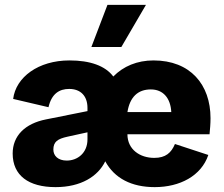

<svg xmlns="http://www.w3.org/2000/svg" viewBox="-20 -758 920 788"><path d="M421 -738 355 -565H478L579 -738ZM208 10C312 10 382 -34 412 -96C450 -26 520 10 615 10C718 10 806 -36 835 -122L698 -167C683 -131 660 -110 613 -110C555 -110 503 -144 503 -207H840C842 -228 844 -250 844 -273C844 -411 761 -510 610 -510C543 -510 486 -486 445 -444C412 -488 350 -510 265 -510C137 -510 45 -441 34 -352L179 -318C192 -374 224 -393 264 -393C311 -393 339 -364 339 -315V-302L169 -268C83 -251 32 -201 32 -128C32 -38 97 10 208 10ZM503 -298C513 -360 546 -391 599 -391C649 -391 680 -356 683 -298ZM254 -99C218 -99 199 -119 199 -144C199 -176 216 -188 257 -197L339 -215V-186C339 -130 298 -99 254 -99Z"/></svg>

Font: Work Sans
Style: Bold
Weight: 700
Designer: Wei Huang
Foundry: Wei Huang
Version: Version 2.012